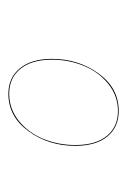

<svg xmlns="http://www.w3.org/2000/svg" viewBox="59 -790 309 468"><g transform="rotate(90 214.0 -555.5)"><path d="M208 -420.9Q168.9 -420.9 146 -449Q123 -477.1 123 -526.9Q123 -591.8 158.7 -640.9Q194.3 -689.9 250 -689.9Q289.6 -689.9 312.3 -662.1Q335 -634.3 335 -584Q335 -519 299.3 -470Q263.7 -420.9 208 -420.9ZM208 -422.9Q244.6 -422.9 273.7 -446Q302.7 -469.2 317.9 -505.9Q333 -542.5 333 -584Q333 -633.8 310.8 -660.9Q288.6 -688 250 -688Q213.4 -688 184.3 -664.8Q155.3 -641.6 140.1 -605Q125 -568.4 125 -526.9Q125 -478 147.2 -450.4Q169.4 -422.9 208 -422.9Z"/></g></svg>

Font: Fira Sans Compressed Two
Style: Italic
Weight: 100
Width: 3
Italic angle: -8°
Designer: Carrois Corporate & Edenspiekermann AG
Foundry: Carrois Corporate GbR & Edenspiekermann AG
Version: Version 4.203;PS 004.203;hotconv 1.0.88;makeotf.lib2.5.64775